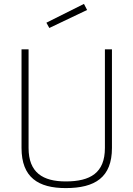

<svg xmlns="http://www.w3.org/2000/svg" viewBox="-20 -952 682 981"><path d="M126 -196V-700H90V-196C90 -45 176 9 316 9C466 9 552 -46 552 -196V-700H516V-196C516 -69 442 -25 316 -25C199 -25 126 -70 126 -196ZM217 -836 232 -809 425 -901 409 -932Z"/></svg>

Font: TitilliumText22L
Style: 1 wt
Weight: 100
Designer: Campivisivi
Foundry: Campivisivi
Version: 1.000